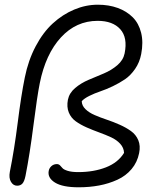

<svg xmlns="http://www.w3.org/2000/svg" viewBox="-20 -754 685 820"><path d="M315.9 45.9Q247.6 45.9 215.1 25.9Q182.6 5.9 188 -23.9Q190.4 -36.6 200 -44.9Q209.5 -53.2 223.1 -53.2Q230.5 -53.2 236.1 -47.9Q241.7 -42.5 246.8 -36.1Q252 -29.8 269 -24.4Q286.1 -19 314 -19Q380.4 -19 432.4 -39.3Q484.4 -59.6 509.8 -101.1Q508.8 -123 493.4 -139.9Q478 -156.7 454.8 -167.5Q431.6 -178.2 404.1 -188.2Q376.5 -198.2 350.3 -209.7Q324.2 -221.2 303.7 -235.8Q283.2 -250.5 273.7 -273.9Q264.2 -297.4 270 -328.1Q275.9 -356.9 301 -378.2Q326.2 -399.4 358.6 -413.1Q391.1 -426.8 423.6 -440.4Q456.1 -454.1 481.2 -475.6Q506.3 -497.1 512.2 -525.9Q525.9 -593.3 493.7 -629.2Q461.4 -665 397 -665Q305.2 -665 240 -594Q174.8 -522.9 149.9 -398.9Q138.7 -343.3 123 -220Q107.4 -96.7 88.9 -2.9Q84 21 75.7 30Q67.4 39.1 53.2 39.1Q36.6 39.1 26.9 22.7Q17.1 6.3 22 -20Q41 -114.3 55.7 -230.5Q70.3 -346.7 85.9 -422.9Q100.6 -496.1 132.1 -555.9Q163.6 -615.7 205.6 -654.1Q247.6 -692.4 296.9 -713.1Q346.2 -733.9 397.9 -733.9Q444.8 -733.9 482.9 -720Q521 -706.1 546.9 -680.2Q572.8 -654.3 582.8 -613.8Q592.8 -573.2 583 -522.9Q576.2 -487.3 556.9 -459.5Q537.6 -431.6 513.9 -415.5Q490.2 -399.4 461.7 -385.7Q433.1 -372.1 408.4 -363.8Q383.8 -355.5 361.6 -344.5Q339.4 -333.5 329.1 -321.8Q329.6 -302.7 345 -287.8Q360.4 -272.9 384 -262.7Q407.7 -252.4 436 -242.9Q464.4 -233.4 491.2 -221.4Q518.1 -209.5 539.3 -194.3Q560.5 -179.2 570.6 -155.3Q580.6 -131.3 574.2 -100.1Q566.4 -61 542 -32Q517.6 -2.9 481.2 13.7Q444.8 30.3 403.6 38.1Q362.3 45.9 315.9 45.9Z"/></svg>

Font: Shantell Sans Bouncy
Style: Italic
Weight: 300
Italic angle: -11.31°
Designer: Stephen Nixon, Anya Danilova, Shantell Martin
Foundry: Arrow Type
Version: Version 1.006;[9816181b4]